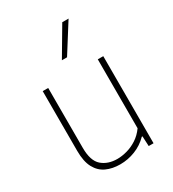

<svg xmlns="http://www.w3.org/2000/svg" viewBox="-196 -915 929 1031"><g transform="rotate(-30 269.0 -399.5)"><path d="M243 9Q195 9 157.8 -8Q120.5 -25 99.2 -64.2Q78 -103.5 78 -169.5V-540H112V-169Q112 -88 149 -56Q186 -24 244 -24Q272.5 -24 304.5 -32.8Q336.5 -41.5 366.5 -61Q396.5 -80.5 419.5 -112.5V-540H453.5V0H423.5L420.5 -62H416.5Q381.5 -26.5 336.2 -8.8Q291 9 243 9ZM250 -632 354 -808H393L282 -632Z"/></g></svg>

Font: Encode Sans Condensed Thin Thin
Style: Regular
Weight: 250
Version: Version 3.002